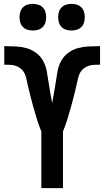

<svg xmlns="http://www.w3.org/2000/svg" viewBox="-20 -974 540 994"><path d="M194 0V-294Q181 -324 171.5 -355.5Q162 -387 153 -418.5Q144 -450 136 -482Q128 -514 121 -546V-547Q118 -560 114.5 -574Q111 -588 104 -600Q97 -612 85.5 -620.5Q74 -629 60.5 -633.5Q47 -638 32.5 -638.5Q18 -639 4 -639H3Q3 -639 3 -639Q3 -639 3 -639H2V-735H4Q4 -735 4.5 -735Q5 -735 5 -735H7Q7 -735 7 -735Q7 -735 7 -735Q35 -735 63 -733.5Q91 -732 118 -724.5Q145 -717 168 -699.5Q191 -682 204 -657.5Q217 -633 222 -605.5Q227 -578 231 -550.5Q235 -523 240 -495.5Q245 -468 250 -440Q255 -468 260 -495.5Q265 -523 269 -550.5Q273 -578 278 -605.5Q283 -633 296 -657.5Q309 -682 332 -699.5Q355 -717 382 -724.5Q409 -732 437 -733.5Q465 -735 493 -735Q493 -735 493 -735Q493 -735 493 -735H495Q495 -735 495.5 -735Q496 -735 496 -735H498V-639H497Q497 -639 497 -639Q497 -639 497 -639H496Q482 -639 467.5 -638.5Q453 -638 439.5 -633.5Q426 -629 414.5 -620.5Q403 -612 396 -600Q389 -588 385.5 -574Q382 -560 379 -547V-546Q372 -514 364 -482Q356 -450 347 -418.5Q338 -387 328.5 -355.5Q319 -324 306 -294V0ZM350 -816Q336 -816 322.5 -820Q309 -824 299 -834Q289 -844 285 -857.5Q281 -871 281 -885Q281 -899 285 -912.5Q289 -926 299 -936Q309 -946 322.5 -950Q336 -954 350 -954Q364 -954 377.5 -950Q391 -946 401 -936Q411 -926 415 -912.5Q419 -899 419 -885Q419 -871 415 -857.5Q411 -844 401 -834Q391 -824 377.5 -820Q364 -816 350 -816ZM150 -816Q136 -816 122.5 -820Q109 -824 99 -834Q89 -844 85 -857.5Q81 -871 81 -885Q81 -899 85 -912.5Q89 -926 99 -936Q109 -946 122.5 -950Q136 -954 150 -954Q164 -954 177.5 -950Q191 -946 201 -936Q211 -926 215 -912.5Q219 -899 219 -885Q219 -871 215 -857.5Q211 -844 201 -834Q191 -824 177.5 -820Q164 -816 150 -816Z"/></svg>

Font: Iosevka SS08 Regular
Style: Bold
Weight: 700
Monospace: yes
Designer: Belleve Invis
Foundry: Belleve Invis
Version: Version 16.3.4; ttfautohint (v1.8.4)